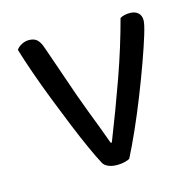

<svg xmlns="http://www.w3.org/2000/svg" viewBox="-78 -551 651 638"><g transform="rotate(-15 247.5 -232.5)"><path d="M421 -471Q438 -471 448.5 -462Q459 -453 459 -436Q459 -423 448 -387Q437 -351 419 -301Q401 -251 379.5 -196.5Q358 -142 335.5 -91.5Q313 -41 294 -4Q289 0 276.5 3Q264 6 250 6Q233 6 220 0.5Q207 -5 202 -15Q191 -35 173.5 -73.5Q156 -112 136 -161Q116 -210 95.5 -262.5Q75 -315 58 -363.5Q41 -412 30 -449Q37 -459 49 -465Q61 -471 73 -471Q91 -471 101 -462Q111 -453 118 -432L180 -253Q188 -230 201 -196Q214 -162 227 -128Q240 -94 248 -71H252Q292 -172 327 -270.5Q362 -369 387 -463Q400 -471 421 -471Z"/></g></svg>

Font: Baloo Tamma 2
Style: Regular
Weight: 400
Designer: Divya Kowshik, Shuchita Grover and Ek Type
Foundry: Ek Type
Version: Version 1.700